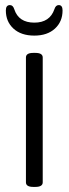

<svg xmlns="http://www.w3.org/2000/svg" viewBox="-20 -733 270 755"><path d="M111 2Q82 2 82 -16V-507Q82 -525 111 -525H119Q148 -525 148 -507V-16Q148 2 119 2ZM115 -593Q63 -593 33 -620.5Q3 -648 3 -692Q3 -713 19 -713Q31 -713 36 -697Q53 -644 115 -644Q176 -644 194 -697Q199 -713 211 -713Q226 -713 226 -692Q226 -648 196 -620.5Q166 -593 115 -593Z"/></svg>

Font: Asap Condensed Light
Style: Regular
Weight: 300
Width: 3
Designer: Pablo Cosgaya
Foundry: Omnibus-Type
Version: Version 3.001; ttfautohint (v1.8.4.7-5d5b)